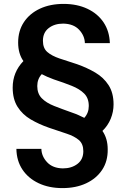

<svg xmlns="http://www.w3.org/2000/svg" viewBox="-20 -732 648 984"><path d="M300 232Q231 232 178 207Q125 182 95 137Q65 92 64 31H192Q193 69 221.5 99.5Q250 130 302 131Q347 131 377 108Q407 85 407 43Q407 5 384 -14.5Q361 -34 321.5 -47Q282 -60 232 -77Q180 -95 137.5 -120Q95 -145 70 -184.5Q45 -224 45 -283Q45 -362 100 -419Q73 -457 73 -514Q73 -574 102.5 -618.5Q132 -663 184.5 -687.5Q237 -712 306 -712Q375 -712 428 -687Q481 -662 511 -617Q541 -572 543 -511H415Q414 -549 385.5 -579.5Q357 -610 304 -611Q259 -611 229.5 -588Q200 -565 200 -523Q200 -485 222.5 -465.5Q245 -446 284.5 -432.5Q324 -419 375 -403Q426 -385 468.5 -360Q511 -335 536.5 -295.5Q562 -256 562 -197Q562 -159 547.5 -123.5Q533 -88 505 -61Q532 -22 532 33Q533 94 503.5 138.5Q474 183 421.5 207.5Q369 232 300 232ZM412 -128Q435 -153 435 -189Q435 -229 411.5 -252.5Q388 -276 348 -292Q308 -308 256 -325Q237 -332 222 -338.5Q207 -345 194 -352Q171 -327 171 -291Q171 -252 194 -228.5Q217 -205 257.5 -189Q298 -173 349 -155Q367 -149 382.5 -142Q398 -135 412 -128Z"/></svg>

Font: DM Sans SemiBold
Style: Regular
Weight: 600
Designer: Colophon Foundry, Jonny Pinhorn
Foundry: Colophon Foundry
Version: Version 4.004; ttfautohint (v1.8.4.7-5d5b)